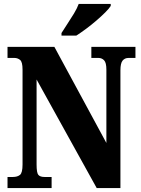

<svg xmlns="http://www.w3.org/2000/svg" viewBox="-20 -951 712 971"><path d="M18 0V-56H45Q68 -56 81 -66.5Q94 -77 94 -119V-599Q94 -638 81.5 -648Q69 -658 53 -658H18V-714H255L518 -228V-599Q518 -634 506.5 -646Q495 -658 478 -658H442V-714H665V-658H630Q611 -658 600 -644.5Q589 -631 589 -595V0H469L165 -549V-119Q165 -77 174 -66.5Q183 -56 205 -56H241V0ZM291 -784Q304 -805 321 -830.5Q338 -856 354 -882.5Q370 -909 378 -931H540V-921Q532 -908 512.5 -888.5Q493 -869 467.5 -847Q442 -825 415 -805Q388 -785 366 -771H291Z"/></svg>

Font: Noto Serif Tamil ExtraCondensed Black
Style: Italic
Weight: 900
Width: 2
Italic angle: -12°
Designer: Indian Type Foundry, Tom Grace, and the Monotype Design Team
Foundry: Monotype Imaging Inc.
Version: Version 2.003; ttfautohint (v1.8.4.7-5d5b)